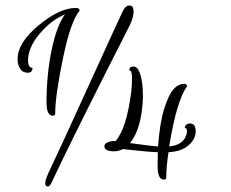

<svg xmlns="http://www.w3.org/2000/svg" viewBox="-20 -599 830 690"><path d="M663.2 -155.2Q683.2 -155.2 683.2 -127.2Q683.2 -99.2 657.6 -76.8Q632 -54.4 585.6 -52Q577.6 -0.8 577.6 38.4Q577.6 46.4 568.8 46.4Q546.4 46.4 546.4 -2.4Q546.4 -35.2 547.2 -52Q504.8 -53.6 421.6 -63.2Q405.6 -55.2 390.4 -55.2Q357.6 -55.2 355.2 -71.2Q353.6 -84 372 -89.6Q378.4 -92 387.2 -92H395.2Q435.2 -136.8 452 -272Q454.4 -293.6 454.4 -320Q454.4 -346.4 444.8 -346.4V-347.2Q444.8 -360 460 -360Q480.8 -360 489.6 -308Q493.6 -284.8 493.6 -255.2Q493.6 -225.6 488 -188.8Q476.8 -120.8 447.2 -84.8Q528 -73.6 548 -72.8Q554.4 -159.2 570.4 -209.2Q586.4 -259.2 603.6 -278.4Q620.8 -297.6 642.4 -297.6Q652 -297.6 652 -288Q615.2 -239.2 588 -72.8Q636.8 -77.6 648.8 -112Q656 -132.8 647.2 -138.4Q645.6 -139.2 644 -139.2Q646.4 -155.2 663.2 -155.2ZM252 -570.4Q266.4 -570.4 266.4 -560.8Q234.4 -524.8 206.4 -390Q178.4 -255.2 178.4 -191.2Q178.4 -183.2 169.6 -183.2Q147.2 -183.2 147.2 -230.4Q147.2 -331.2 165.6 -419.6Q184 -508 213.6 -547.2Q164 -527.2 122.4 -477.6Q80.8 -428 80.8 -381.6Q80.8 -355.2 96.8 -355.2Q96.8 -337.6 79.6 -337.6Q62.4 -337.6 52.8 -351.2Q43.2 -364.8 43.2 -386.4Q43.2 -445.6 118.8 -508Q194.4 -570.4 252 -570.4ZM152 71.2Q142.4 71.2 142.4 58.4Q142.4 45.6 162 5.6Q181.6 -34.4 296.4 -286.4Q411.2 -538.4 421.2 -558.8Q431.2 -579.2 445.6 -579.2Q460 -579.2 460 -558.4Q460 -536 446.4 -508.4Q432.8 -480.8 368 -353.6Q213.6 -47.2 164.8 58.4Q158.4 71.2 152 71.2Z"/></svg>

Font: Euphoria Script
Style: Regular
Weight: 400
Designer: Sabrina Mariela Lopez
Foundry: Sabrina Mariela Lopez
Version: Version 1.002